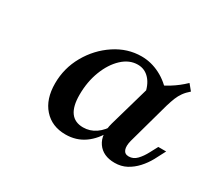

<svg xmlns="http://www.w3.org/2000/svg" viewBox="-71 -703 584 530"><g transform="rotate(30 221.0 -438.0)"><path d="M177.4 -290.3Q133.9 -290.3 108.1 -319.4Q82.3 -348.4 82.3 -398.4Q82.3 -446.8 106 -488.7Q129.8 -530.6 169 -556.5Q208.1 -582.3 252.4 -582.3Q283.1 -582.3 311.7 -567.7Q340.3 -553.2 362.9 -525L312.9 -491.9Q308.1 -523.4 292.7 -540.3Q277.4 -557.3 254.8 -557.3Q228.2 -557.3 205.6 -536.3Q183.1 -515.3 169.8 -480.6Q156.5 -446 156.5 -404.8Q156.5 -331.5 209.7 -331.5Q231.5 -331.5 249.6 -344Q267.7 -356.5 280.6 -379.8L279.8 -359.7Q262.9 -326.6 237.1 -308.5Q211.3 -290.3 177.4 -290.3ZM333.9 -290.3Q296.8 -290.3 279.4 -315.3Q262.1 -340.3 273.4 -380.6L316.1 -529.8Q339.5 -538.7 361.7 -552.4Q383.9 -566.1 403.2 -584.7L418.5 -566.1Q407.3 -556.5 400.4 -546.8Q393.5 -537.1 389.1 -526.2Q384.7 -515.3 379.8 -499.2L342.7 -365.3Q337.9 -346.8 341.9 -335.9Q346 -325 358.9 -325Q373.4 -325 384.3 -336.3Q395.2 -347.6 404 -364.5L416.9 -388.7H441.9L424.2 -354.8Q414.5 -337.1 401.2 -322.6Q387.9 -308.1 371.4 -299.2Q354.8 -290.3 333.9 -290.3Z"/></g></svg>

Font: Playfair 5pt SemiExpanded Light Medium
Style: Italic
Weight: 500
Italic angle: -15.6°
Version: Version 2.001;gftools[0.9.30]